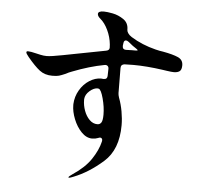

<svg xmlns="http://www.w3.org/2000/svg" viewBox="-60 -905 1119 1043"><g transform="rotate(5 500.0 -383.0)"><path d="M803 -652Q858 -642 886 -629.5Q914 -617 914 -587Q914 -563 903 -554.5Q892 -546 871 -546Q860 -546 832 -550L812 -553Q721 -566 649 -566Q617 -566 601 -565Q581 -563 581 -543L582 -416V-407Q582 -397 587 -382Q600 -348 607 -308.5Q614 -269 614 -234Q614 -101 537 -33Q460 35 379 67Q360 75 354 75Q351 75 351 73Q351 68 372 54Q437 11 470.5 -39Q504 -89 515 -136Q516 -139 516 -144Q516 -150 512.5 -153.5Q509 -157 504 -157Q499 -157 493 -154Q478 -148 461 -148Q429 -148 402 -176Q375 -204 359 -244.5Q343 -285 343 -320V-326Q345 -367 365.5 -402Q386 -437 417.5 -457Q449 -477 481 -477Q488 -477 492 -476H496Q505 -476 509.5 -480Q514 -484 515 -493Q515 -519 516 -533Q516 -544 509.5 -549Q503 -554 493 -552Q412 -537 320 -501Q303 -495 287 -486Q264 -476 251.5 -472.5Q239 -469 215 -469Q174 -469 146 -490.5Q118 -512 79 -559Q64 -577 64 -584Q64 -590 73 -590Q87 -590 119 -582Q123 -581 141 -577Q159 -573 175 -573Q200 -573 263 -585.5Q326 -598 338 -600Q443 -621 494 -630Q513 -633 513 -648Q513 -660 512 -666Q508 -706 490.5 -743Q473 -780 449 -800Q433 -813 433 -825Q433 -841 464 -841Q482 -841 513 -835Q544 -829 572 -810Q600 -791 600 -755V-753Q600 -745 606.5 -735Q613 -725 627 -716Q686 -679 762 -660Q786 -654 803 -652ZM665 -647Q665 -651 654 -657.5Q643 -664 637 -669L612 -689Q604 -695 598 -695Q587 -695 585 -680L583 -665V-663Q583 -644 602 -644L633 -645H656Q665 -645 665 -647ZM511 -283Q511 -324 498.5 -370.5Q486 -417 473 -421Q471 -422 466 -422Q446 -422 423.5 -402.5Q401 -383 399 -358V-352Q399 -324 409.5 -295Q420 -266 439 -247Q458 -228 482 -228Q496 -228 503.5 -239.5Q511 -251 511 -283Z"/></g></svg>

Font: Shippori Antique B1
Style: Regular
Weight: 400
Designer: FONTDASU
Foundry: FONTDASU / Google Inc. / but / Adobe
Version: Version 2.001